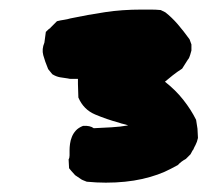

<svg xmlns="http://www.w3.org/2000/svg" viewBox="-20 -732 436 403"><path d="M395.5 -442.4Q393.6 -433.6 390.6 -428.2Q387.7 -422.9 385.7 -418Q383.8 -416 382.8 -413.6Q381.8 -411.1 379.9 -408.2L370.1 -398.4Q359.4 -392.6 353.5 -385.7L338.9 -377.9Q313.5 -364.3 278.8 -356.4Q244.1 -348.6 202.1 -348.6Q192.4 -348.6 182.6 -349.1Q172.9 -349.6 162.1 -350.6Q151.4 -354.5 149.4 -356.4L137.7 -364.3Q127.9 -375 125 -378.9L124 -397.5Q126 -400.4 126 -405.8Q126 -411.1 126 -417Q126 -422.9 127 -430.2Q127.9 -437.5 130.9 -444.8Q133.8 -452.1 139.2 -458Q144.5 -463.9 154.3 -467.8Q168.9 -468.8 176.8 -462.9Q195.3 -463.9 213.9 -464.8Q232.4 -465.8 249 -468.8Q244.1 -470.7 239.3 -471.7Q234.4 -472.7 229.5 -474.6Q204.1 -481.4 179.7 -491.7Q155.3 -502 144.5 -527.3L143.6 -555.7V-566.4Q131.8 -566.4 128.9 -566.4Q126 -566.4 122.1 -567.4Q114.3 -568.4 106 -569.8Q97.7 -571.3 89.8 -576.2L81.1 -586.9Q74.2 -603.5 70.8 -616.2Q67.4 -628.9 73.2 -642.6L76.2 -665Q83 -671.9 84.5 -672.4Q85.9 -672.9 85.9 -673.8L99.6 -687.5Q107.4 -689.5 114.3 -690.4Q121.1 -691.4 127.9 -693.4Q165 -701.2 200.7 -706.5Q236.3 -711.9 277.3 -711.9Q287.1 -711.9 296.9 -711.9Q306.6 -711.9 317.4 -710.9L327.1 -706.1Q340.8 -695.3 353 -681.2Q365.2 -667 377.9 -649.4L381.8 -638.7V-626Q378.9 -615.2 377.4 -611.8Q376 -608.4 374 -606.4L362.3 -587.9Q351.6 -581.1 342.3 -573.7Q333 -566.4 326.2 -560.5Q348.6 -543 364.7 -522.5Q380.9 -502 391.6 -480.5L394.5 -461.9Z"/></svg>

Font: Permanent Marker
Style: Regular
Weight: 400
Designer: Font Diner, Inc
Foundry: Font Diner, Inc
Version: Version 1.001